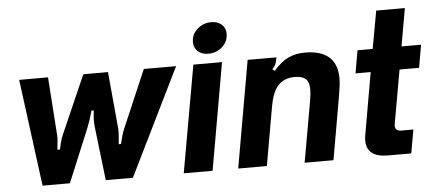

<svg xmlns="http://www.w3.org/2000/svg" viewBox="-51 -893 2282 1008"><g transform="rotate(-5 1089.5 -389.0)"><path d="M135 0 61 -564H213L234 -261Q235 -245 233.5 -224.5Q232 -204 229 -181H242Q244 -189 250 -214.5Q256 -240 266 -261L399 -564H529L557 -261Q558 -233 552 -182H564Q576 -233 588 -261L718 -564H888L611 0H468L435 -282Q433 -296 433 -319Q433 -332 437 -370H425Q413 -325 396 -282L279 0Z M1031 0H879L979 -564H1130ZM987 -682Q987 -723 1018.5 -750.5Q1050 -778 1092 -778Q1125 -778 1146 -759.5Q1167 -741 1167 -711Q1167 -669 1136 -641.5Q1105 -614 1063 -614Q1029 -614 1008 -632.5Q987 -651 987 -682Z M1166 0 1265 -564H1417L1414 -552Q1412 -537 1406.5 -526Q1401 -515 1390 -504L1402 -494Q1440 -539 1479 -557.5Q1518 -576 1567 -576Q1702 -576 1730 -480Q1737 -453 1737 -425Q1737 -404 1733 -376.5Q1729 -349 1724 -320L1668 0H1516L1573 -322Q1579 -357 1579 -380Q1579 -414 1567 -430Q1548 -453 1504 -453Q1450 -453 1418 -421Q1401 -404 1389.5 -376Q1378 -348 1370 -302L1317 0Z M1956 0Q1843 0 1843 -88Q1843 -102 1846 -118L1903 -444H1823L1844 -564H1924L1960 -763H2111L2076 -564H2179L2158 -444H2055L2006 -167Q2004 -157 2004 -151Q2004 -124 2038 -124H2100L2078 0Z"/></g></svg>

Font: Open Sauce Sans ExBold Italic
Style: Regular
Weight: 800
Italic angle: -10°
Designer: Alfredo Marco Pradil
Foundry: Creative Sauce Fz LLC
Version: Version 1.477